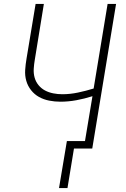

<svg xmlns="http://www.w3.org/2000/svg" viewBox="-20 -755 640 976"><path d="M280 201 320 -38H412L450 -266Q409 -253 368 -245.5Q327 -238 287 -238Q258 -238 230 -243.5Q202 -249 178.5 -262Q155 -275 138 -296.5Q121 -318 113.5 -344.5Q106 -371 108 -400Q110 -429 115 -458L161 -735H203L157 -452Q153 -429 151.5 -405.5Q150 -382 156 -360.5Q162 -339 176 -322Q190 -305 209 -295Q228 -285 250.5 -280.5Q273 -276 297 -276Q336 -276 376.5 -284.5Q417 -293 456 -305L527 -735H570L449 0H356L323 201Z"/></svg>

Font: Iosevka SS04 XLt Ex
Style: Italic
Weight: 200
Width: 7
Italic angle: -9°
Monospace: yes
Designer: Belleve Invis
Foundry: Belleve Invis
Version: Version 19.0.0; ttfautohint (v1.8.4)